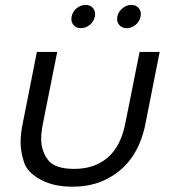

<svg xmlns="http://www.w3.org/2000/svg" viewBox="-20 -732 714 760"><path d="M139 -22Q87 -50.5 74.5 -91.5Q61.5 -133 61.5 -167Q61.5 -201.5 69.5 -241L126 -526.5H206.5L150 -243.5Q143 -208.5 143 -182.5Q143 -135 169.5 -99.5Q196 -63.5 273.5 -63.5Q354 -63.5 406 -108Q458 -152.5 476 -243.5L532.5 -526.5H612L555.5 -241Q524 -83.5 400 -22Q342.5 7 266.5 7Q190.5 7 139 -22ZM300.5 -620.5Q282.5 -620.5 272.5 -631.2Q262.5 -642 262.5 -656.5Q262.5 -659.5 263.5 -666.5Q267.5 -686.5 283.5 -699.5Q299.5 -712.5 318.5 -712.5Q336.5 -712.5 346.5 -701.8Q356.5 -691 356.5 -676.5Q356.5 -673.5 355.5 -666.5Q351.5 -646.5 335.5 -633.5Q319.5 -620.5 300.5 -620.5ZM481.5 -620.5Q464 -620.5 453.8 -631.2Q443.5 -642 443.5 -656.5Q443.5 -659.5 444.5 -666.5Q448.5 -686 464.8 -699.2Q481 -712.5 499.5 -712.5Q517.5 -712.5 527.5 -701.8Q537.5 -691 537.5 -676.5Q537.5 -673.5 536.5 -666.5Q532.5 -646.5 516.5 -633.5Q500.5 -620.5 481.5 -620.5Z"/></svg>

Font: Argentum Sans Light
Style: Italic
Weight: 300
Italic angle: -11.3°
Designer: Julieta Ulanovsky (font), Owen Earl (portions from Jones font), Cristiano Sobral (main changes and remaster)
Foundry: Julieta Ulanovsky (font), Owen Earl (portions from Jones font), Cristiano Sobral (main changes and remaster)
Version: Version 3.127